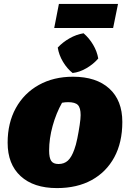

<svg xmlns="http://www.w3.org/2000/svg" viewBox="-20 -948 656 981"><path d="M271 13Q152 13 85.5 -48Q19 -109 19 -219Q19 -320 61 -396Q103 -472 178.5 -514Q254 -556 353 -556Q472 -556 538.5 -495.5Q605 -435 605 -325Q605 -220 564 -144.5Q523 -69 448.5 -28Q374 13 271 13ZM279 -110Q308 -110 327 -127.5Q346 -145 360 -185Q368 -206 375 -240.5Q382 -275 387 -308.5Q392 -342 392 -360Q392 -397 378 -411.5Q364 -426 328 -426Q312 -426 297 -423Q267 -370 249 -305Q231 -240 231 -179Q231 -142 241.5 -126Q252 -110 279 -110ZM257 -805 281 -928H583L558 -805ZM407 -778Q436 -753 456 -719Q476 -685 482 -649Q458 -621 422.5 -600Q387 -579 351 -575Q323 -597 302 -632Q281 -667 275 -705Q300 -732 335 -752Q370 -772 407 -778Z"/></svg>

Font: Piazzolla SC Black
Style: Italic
Weight: 900
Italic angle: -11.3°
Designer: Juan Pablo del Peral
Foundry: Huerta Tipografica
Version: Version 1.330